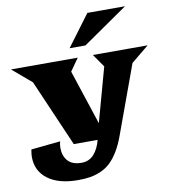

<svg xmlns="http://www.w3.org/2000/svg" viewBox="-107 -904 1102 1229"><g transform="rotate(-10 444.0 -290.0)"><path d="M393.1 -608.9 544.4 -812H789.1L496.1 -608.9ZM39.6 -13.2 230 -32.7Q224.1 -11.2 224.1 9.3Q224.1 61 252.9 93.8Q281.7 126.5 341.8 126.5Q391.6 126.5 422.9 91.1Q454.1 55.7 467.8 0H313L124.5 -434.6L0 -540.5H434.1L377 -459.5L494.1 -104L591.3 -456.1L532.2 -540.5H888.2L773.4 -446.3L610.4 0Q589.8 56.2 564.9 96.9Q540 137.7 512.7 163.6Q485.4 189.5 450.7 204.8Q416 220.2 380.9 226.1Q345.7 231.9 300.8 231.9Q175.3 231.9 104.7 179Q34.2 126 34.2 34.7Q34.2 17.1 39.6 -13.2Z"/></g></svg>

Font: Goblin
Style: Regular
Weight: 400
Designer: Riccardo De Franceschi
Foundry: Sorkin Type Co.
Version: Version 1.001